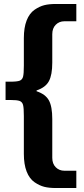

<svg xmlns="http://www.w3.org/2000/svg" viewBox="-20 -756 424 966"><path d="M154 161Q128 143 114 107Q100 71 100 18V-172Q100 -213 96 -228Q92 -243 79 -248Q66 -253 31 -253H8V-345H31Q66 -345 79 -350Q92 -355 96 -370Q100 -385 100 -426V-564Q100 -617 114 -653Q128 -689 154 -707Q179 -724 203 -730Q227 -736 261 -736H364V-649H304Q278 -649 260.5 -631.5Q243 -614 243 -584V-441Q243 -379 226 -347.5Q209 -316 164 -301V-297Q209 -282 226 -251Q243 -220 243 -157V38Q243 68 260.5 85.5Q278 103 304 103H364V190H261Q227 190 203 184Q179 178 154 161Z"/></svg>

Font: Play
Style: Bold
Weight: 700
Designer: Jonas Hecksher (Cyrillic expansion: Cyreal)
Foundry: Jonas Hecksher, Playtype, e-types AS
Version: Version 2.101; ttfautohint (v1.5.65-e2d9)